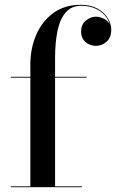

<svg xmlns="http://www.w3.org/2000/svg" viewBox="-20 -780 484 800"><path d="M106.5 0V-511.5Q106.5 -578.5 131 -635Q155.5 -691.5 202.2 -725.8Q249 -760 316.5 -760Q358 -760 386.2 -744.2Q414.5 -728.5 429 -704.8Q443.5 -681 443.5 -657Q443.5 -623.5 424.2 -606.2Q405 -589 379.5 -589Q366 -589 351.8 -595Q337.5 -601 327.8 -614.2Q318 -627.5 318 -649.5Q318 -678.5 338 -694.5Q358 -710.5 379 -710.5Q394 -710.5 408.8 -704Q423.5 -697.5 433 -685.5Q442.5 -673.5 442.5 -657H440Q440 -683 424.8 -705.8Q409.5 -728.5 382 -742.2Q354.5 -756 318.5 -756Q278 -756 254 -728.5Q230 -701 219.8 -652.2Q209.5 -603.5 209.5 -540V0ZM25 0V-3.5H321V0ZM25 -456.5V-460H341V-456.5Z"/></svg>

Font: Bodoni Moda 48pt Medium
Style: Regular
Weight: 500
Designer: Owen Earl
Foundry: indestructible type
Version: Version 2.005